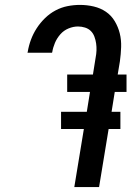

<svg xmlns="http://www.w3.org/2000/svg" viewBox="-20 -763 540 783"><path d="M384 0H283L322 -237H229V-307H334L347 -388H254V-459H359L370 -528Q373 -543 373.5 -557.5Q374 -572 372 -586Q370 -600 365 -613.5Q360 -627 350.5 -636.5Q341 -646 327 -650.5Q313 -655 298 -655Q279 -655 259.5 -647Q240 -639 226 -623Q212 -607 204 -588Q196 -569 193 -550L192 -548H92L93 -551Q97 -576 106 -600.5Q115 -625 129.5 -647.5Q144 -670 163.5 -689Q183 -708 206.5 -720.5Q230 -733 255.5 -738Q281 -743 306 -743Q335 -743 362.5 -736.5Q390 -730 412 -715Q434 -700 448 -676.5Q462 -653 468.5 -626.5Q475 -600 474 -571Q473 -542 469 -513L460 -459H496V-388H448L435 -307H471V-237H423Z"/></svg>

Font: Iosevka Semibold Oblique
Style: Regular
Weight: 600
Italic angle: -9°
Monospace: yes
Designer: Belleve Invis
Foundry: Belleve Invis
Version: Version 32.5.0; ttfautohint (v1.8.4)